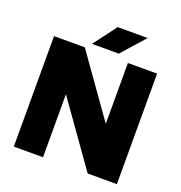

<svg xmlns="http://www.w3.org/2000/svg" viewBox="-153 -1011 1079 1143"><g transform="rotate(20 386.5 -440.0)"><path d="M60 0V-700H255L528 -315V-700H713V0H528L245 -399V0ZM288 -734 398 -880H588L458 -734Z"/></g></svg>

Font: Figtree Black
Style: Regular
Weight: 900
Designer: Erik Kennedy
Foundry: Erik Kennedy
Version: Version 2.001;gftools[0.9.30]